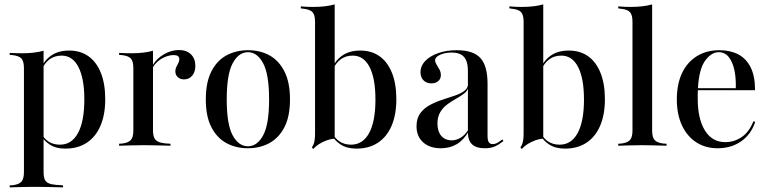

<svg xmlns="http://www.w3.org/2000/svg" viewBox="-20 -652 3440 859"><path d="M131.5 183.9Q103.2 183.9 78.2 184.7Q53.2 185.5 23.4 186.3V177.4L36.3 176.6Q64.5 173.4 75.8 160.9Q87.1 148.4 87.1 117.7V-207.3H175V117.7Q175 137.9 179.8 150Q184.7 162.1 197.2 167.7Q209.7 173.4 230.6 175L262.1 177.4V186.3Q238.7 185.5 216.9 185.1Q195.2 184.7 174.6 184.3Q154 183.9 131.5 183.9ZM289.5 -425.8Q340.3 -425.8 376.2 -400Q412.1 -374.2 431.5 -325.4Q450.8 -276.6 450.8 -208.1Q450.8 -138.7 429.4 -89.1Q408.1 -39.5 368.1 -13.3Q328.2 12.9 271.8 12.9Q229 12.9 200.8 -6.5Q172.6 -25.8 165.3 -46L168.5 -51.6Q175 -33.9 196 -19.4Q216.9 -4.8 248.4 -4.8Q300.8 -4.8 329 -56.9Q357.3 -108.9 357.3 -207.3Q357.3 -300.8 331 -352Q304.8 -403.2 255.6 -403.2Q223.4 -403.2 200.8 -385.9Q178.2 -368.5 166.1 -338.7L162.9 -343.5Q175.8 -379.8 208.1 -402.8Q240.3 -425.8 289.5 -425.8ZM87.1 -207.3V-346.8Q87.1 -377.4 76.2 -389.9Q65.3 -402.4 34.7 -405.6L23.4 -406.5V-415.3Q41.9 -414.5 54.4 -414.1Q66.9 -413.7 79 -413.7Q106.5 -413.7 130.6 -416.5Q154.8 -419.4 175 -425V-415.3V-207.3Z M621 -2.4Q592.7 -2.4 567.7 -1.6Q542.7 -0.8 512.9 0V-8.9L525.8 -9.7Q554 -12.9 565.3 -25.4Q576.6 -37.9 576.6 -68.5V-207.3H664.5V-68.5Q664.5 -48.4 669.8 -36.3Q675 -24.2 686.7 -18.5Q698.4 -12.9 718.5 -10.5L742.7 -8.9V0Q720.2 -0.8 700.4 -1.2Q680.6 -1.6 661.3 -2Q641.9 -2.4 621 -2.4ZM576.6 -207.3V-346.8Q576.6 -377.4 565.7 -389.9Q554.8 -402.4 524.2 -405.6L512.9 -406.5V-415.3Q531.5 -414.5 544 -414.1Q556.5 -413.7 568.5 -413.7Q596 -413.7 620.2 -416.5Q644.4 -419.4 664.5 -425V-415.3V-207.3ZM803.2 -296.8Q786.3 -296.8 775.4 -306.9Q764.5 -316.9 764.5 -333.1Q764.5 -344.4 769 -352.8Q773.4 -361.3 777.8 -369.8Q782.3 -378.2 782.3 -387.1Q782.3 -405.6 757.3 -405.6Q740.3 -405.6 721.4 -398.4Q702.4 -391.1 687.1 -378.2Q671.8 -365.3 663.7 -350L662.9 -359.7Q680.6 -390.3 713.7 -409.3Q746.8 -428.2 780.6 -428.2Q814.5 -428.2 834.3 -408.9Q854 -389.5 854 -357.3Q854 -329.8 839.9 -313.3Q825.8 -296.8 803.2 -296.8Z M1088.7 11.3Q1035.5 11.3 993.1 -11.7Q950.8 -34.7 925.8 -82.7Q900.8 -130.6 900.8 -207.3Q900.8 -283.9 925.8 -332.7Q950.8 -381.5 993.5 -404.4Q1036.3 -427.4 1089.5 -427.4Q1143.5 -427.4 1185.5 -404.4Q1227.4 -381.5 1252.4 -332.7Q1277.4 -283.9 1277.4 -207.3Q1277.4 -130.6 1252.4 -82.7Q1227.4 -34.7 1185.1 -11.7Q1142.7 11.3 1088.7 11.3ZM1089.5 2.4Q1130.6 2.4 1157.3 -46.4Q1183.9 -95.2 1183.9 -207.3Q1183.9 -319.4 1157.3 -369Q1130.6 -418.5 1089.5 -418.5Q1047.6 -418.5 1021 -369Q994.4 -319.4 994.4 -207.3Q994.4 -95.2 1021 -46.4Q1047.6 2.4 1089.5 2.4Z M1591.9 -425.8Q1642.7 -425.8 1678.6 -400Q1714.5 -374.2 1733.9 -325.4Q1753.2 -276.6 1753.2 -208.1Q1753.2 -138.7 1731.9 -89.1Q1710.5 -39.5 1670.6 -13.3Q1630.6 12.9 1574.2 12.9Q1531.5 12.9 1503.2 -6Q1475 -25 1468.5 -44.4L1471.8 -51.6Q1477.4 -33.9 1498.8 -19.4Q1520.2 -4.8 1550.8 -4.8Q1603.2 -4.8 1631.5 -56.9Q1659.7 -108.9 1659.7 -206.5Q1659.7 -300.8 1633.5 -352Q1607.3 -403.2 1558.1 -403.2Q1525.8 -403.2 1503.2 -385.9Q1480.6 -368.5 1468.5 -338.7L1465.3 -343.5Q1478.2 -379.8 1510.5 -402.8Q1542.7 -425.8 1591.9 -425.8ZM1389.5 -207.3V-554.8Q1389.5 -584.7 1378.6 -597.2Q1367.7 -609.7 1337.1 -612.9L1325.8 -614.5V-623.4Q1344.4 -621.8 1356.9 -621.4Q1369.4 -621 1381.5 -621Q1408.9 -621 1433.1 -623.8Q1457.3 -626.6 1477.4 -632.3V-623.4V-207.3ZM1477.4 -31.5Q1459.7 -30.6 1441.1 -23.8Q1422.6 -16.9 1407.3 -7.3Q1391.9 2.4 1381.5 14.5L1375 7.3Q1380.6 0 1383.5 -8.1Q1386.3 -16.1 1387.9 -27.4Q1389.5 -38.7 1389.5 -53.2V-207.3H1477.4V0Z M2073.4 -207.3V-334.7Q2073.4 -377.4 2056 -397.2Q2038.7 -416.9 2000.8 -416.9Q1971 -416.9 1948.8 -406.9Q1926.6 -396.8 1926.6 -382.3Q1926.6 -373.4 1933.1 -363.3Q1939.5 -353.2 1946 -341.1Q1952.4 -329 1952.4 -316.1Q1952.4 -299.2 1940.7 -289.1Q1929 -279 1909.7 -279Q1887.9 -279 1874.6 -292.7Q1861.3 -306.5 1861.3 -328.2Q1861.3 -357.3 1882.7 -379.4Q1904 -401.6 1940.7 -414.5Q1977.4 -427.4 2023.4 -427.4Q2097.6 -427.4 2129.4 -392.3Q2161.3 -357.3 2161.3 -276.6V-207.3ZM1952.4 11.3Q1902.4 11.3 1873 -15.3Q1843.5 -41.9 1843.5 -87.1Q1843.5 -122.6 1860.1 -145.2Q1876.6 -167.7 1902.8 -181.9Q1929 -196 1958.5 -205.6Q1987.9 -215.3 2014.5 -224.2Q2041.1 -233.1 2057.7 -245.6Q2074.2 -258.1 2074.2 -278.2L2075 -261.3Q2071.8 -245.2 2056.5 -233.5Q2041.1 -221.8 2021.4 -210.9Q2001.6 -200 1982.3 -185.9Q1962.9 -171.8 1950 -150.8Q1937.1 -129.8 1937.1 -99.2Q1937.1 -64.5 1954 -44.4Q1971 -24.2 2000.8 -24.2Q2022.6 -24.2 2042.3 -36.7Q2062.1 -49.2 2076.6 -74.2V-63.7Q2054 -25 2023.4 -6.9Q1992.7 11.3 1952.4 11.3ZM2161.3 -43.5Q2161.3 -24.2 2166.9 -15.7Q2172.6 -7.3 2183.9 -7.3Q2196 -7.3 2207.3 -14.1Q2218.5 -21 2227.4 -28.2L2232.3 -21Q2214.5 -6.5 2195.6 2.4Q2176.6 11.3 2149.2 11.3Q2110.5 11.3 2091.9 -6.5Q2073.4 -24.2 2073.4 -60.5V-207.3H2161.3Z M2525 -425.8Q2575.8 -425.8 2611.7 -400Q2647.6 -374.2 2666.9 -325.4Q2686.3 -276.6 2686.3 -208.1Q2686.3 -138.7 2664.9 -89.1Q2643.5 -39.5 2603.6 -13.3Q2563.7 12.9 2507.3 12.9Q2464.5 12.9 2436.3 -6Q2408.1 -25 2401.6 -44.4L2404.8 -51.6Q2410.5 -33.9 2431.9 -19.4Q2453.2 -4.8 2483.9 -4.8Q2536.3 -4.8 2564.5 -56.9Q2592.7 -108.9 2592.7 -206.5Q2592.7 -300.8 2566.5 -352Q2540.3 -403.2 2491.1 -403.2Q2458.9 -403.2 2436.3 -385.9Q2413.7 -368.5 2401.6 -338.7L2398.4 -343.5Q2411.3 -379.8 2443.5 -402.8Q2475.8 -425.8 2525 -425.8ZM2322.6 -207.3V-554.8Q2322.6 -584.7 2311.7 -597.2Q2300.8 -609.7 2270.2 -612.9L2258.9 -614.5V-623.4Q2277.4 -621.8 2289.9 -621.4Q2302.4 -621 2314.5 -621Q2341.9 -621 2366.1 -623.8Q2390.3 -626.6 2410.5 -632.3V-623.4V-207.3ZM2410.5 -31.5Q2392.7 -30.6 2374.2 -23.8Q2355.6 -16.9 2340.3 -7.3Q2325 2.4 2314.5 14.5L2308.1 7.3Q2313.7 0 2316.5 -8.1Q2319.4 -16.1 2321 -27.4Q2322.6 -38.7 2322.6 -53.2V-207.3H2410.5V0Z M2854 -2.4Q2825.8 -2.4 2800.8 -1.6Q2775.8 -0.8 2746 0V-8.9L2758.9 -9.7Q2787.1 -12.9 2798.4 -25.4Q2809.7 -37.9 2809.7 -68.5V-207.3H2897.6V-68.5Q2897.6 -37.9 2908.9 -25.4Q2920.2 -12.9 2948.4 -9.7L2962.1 -8.9V0Q2931.5 -0.8 2906.5 -1.6Q2881.5 -2.4 2854 -2.4ZM2809.7 -207.3V-554.8Q2809.7 -584.7 2798.8 -597.2Q2787.9 -609.7 2757.3 -612.9L2746 -614.5V-623.4Q2764.5 -621.8 2777 -621.4Q2789.5 -621 2801.6 -621Q2829 -621 2853.2 -623.8Q2877.4 -626.6 2897.6 -632.3V-623.4V-207.3Z M3190.3 11.3Q3136.3 11.3 3095.2 -15.3Q3054 -41.9 3031 -91.1Q3008.1 -140.3 3008.1 -207.3Q3008.1 -275 3031 -324.2Q3054 -373.4 3097.2 -400.4Q3140.3 -427.4 3199.2 -427.4Q3246.8 -427.4 3282.7 -408.9Q3318.5 -390.3 3338.3 -350.8Q3358.1 -311.3 3358.1 -248.4H3068.5L3067.7 -257.3H3271.8Q3273.4 -301.6 3265.7 -337.9Q3258.1 -374.2 3240.7 -396.4Q3223.4 -418.5 3195.2 -418.5Q3162.9 -418.5 3135.1 -381Q3107.3 -343.5 3102.4 -255.6V-254Q3101.6 -242.7 3101.6 -231.5Q3101.6 -220.2 3101.6 -209.7Q3101.6 -120.2 3133.9 -68.1Q3166.1 -16.1 3225 -16.1Q3265.3 -16.1 3298.8 -39.1Q3332.3 -62.1 3350.8 -109.7L3358.9 -106.5Q3340.3 -50.8 3296 -19.8Q3251.6 11.3 3190.3 11.3Z"/></svg>

Font: Playfair 144pt SemiCondensed Medium
Style: Regular
Weight: 500
Width: 4
Designer: Claus Eggers Sørensen
Foundry: Claus Eggers Sørensen
Version: Version 2.203